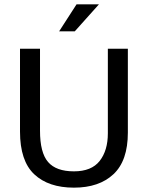

<svg xmlns="http://www.w3.org/2000/svg" viewBox="-20 -854 680 883"><path d="M72 -630H164V-253Q164 -152 201 -109Q238 -66 320 -66Q401 -66 438.5 -114Q476 -162 476 -241V-630H568V-244Q568 -115 502 -53Q436 9 320 9Q203 9 137.5 -52.5Q72 -114 72 -249ZM324 -710H252L332 -834H435Z"/></svg>

Font: Mukta
Style: Regular
Weight: 400
Designer: Girish Dalvi and Yashodeep Gholap
Foundry: Ek Type
Version: Version 2.538;PS 1.001;hotconv 16.6.51;makeotf.lib2.5.65220;